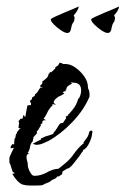

<svg xmlns="http://www.w3.org/2000/svg" viewBox="-20 -583 388 594"><path d="M72 -9Q61 -9 50 -12Q34 -18 18 -45L26 -47L19 -52L11 -77H10Q9 -80 9 -86V-93Q9 -97 14 -107Q19 -117 23 -126L13 -124V-129Q14 -130 16 -134Q17 -137 21 -138Q22 -137 22 -135L24 -137V-142Q24 -146 24.5 -150.5Q25 -155 28 -158Q28 -164 29 -165L30 -169H32V-173L38 -181Q43 -186 44 -186V-187Q43 -186 41 -186Q37 -186 37 -190Q37 -191 38 -192V-197Q39 -198 39 -202Q39 -206 37 -208L44 -216L48 -215L47 -216H49L50 -217L53 -228L58 -220L61 -237Q62 -242 63 -247Q64 -252 65 -257L76 -258V-266H73V-271L78 -276V-275L79 -276V-281L88 -287V-291Q95 -295 100 -305Q103 -312 114 -314H108L109 -315L105 -312V-320H107L108 -322H109L111 -326V-331Q117 -335 123.5 -341Q130 -347 130 -354L134 -357V-361L138 -359L151 -371V-375L159 -380L163 -386Q163 -389 166 -389Q167 -389 170.5 -387.5Q174 -386 176 -385H182Q198 -385 214 -373.5Q230 -362 241 -346Q252 -330 252 -314Q252 -309 255 -304Q256 -301 256.5 -298Q257 -295 257 -291V-287Q257 -283 256 -282Q239 -242 203.5 -205Q168 -168 130 -147Q122 -143 112 -139Q102 -135 92 -135Q89 -135 88 -136L81 -138Q84 -139 90 -143Q92 -144 94 -145Q96 -146 98 -147L104 -150Q106 -150 107 -151L106 -152Q106 -156 111 -156Q117 -160 121 -161L131 -164Q137 -166 141.5 -167.5Q146 -169 146 -173Q150 -176 156 -186Q163 -198 166 -201L175 -203L185 -218L183 -222L191 -226V-230H193Q204 -242 210.5 -251.5Q217 -261 222 -277Q222 -279 225 -279V-280Q231 -292 231 -303Q231 -327 208 -327Q206 -327 203 -328Q199 -328 199 -326H204L199 -322Q194 -320 189.5 -316Q185 -312 185 -305H181Q183 -305 184 -301Q177 -301 174 -297L179 -294Q177 -292 174 -290.5Q171 -289 168 -287Q165 -286 162 -284.5Q159 -283 157 -281Q146 -273 146 -266Q146 -265 147 -264Q148 -263 149.5 -262Q151 -261 153 -259L145 -260Q145 -260 146 -260.5Q147 -261 148 -261Q144 -261 142 -260Q140 -260 142 -258L143 -257Q143 -257 142.5 -257Q142 -257 142 -256Q141 -255 141 -254H139Q135 -249 131.5 -244Q128 -239 126 -234Q122 -225 115 -216L122 -211H115L111 -207V-202L105 -197L107 -196L97 -179L94 -178V-170L83 -158L84 -154H82V-147Q75 -140 73 -129Q72 -119 65 -109H71L63 -104V-101Q62 -100 62 -98Q62 -94 62.5 -91Q63 -88 64 -85Q65 -82 65.5 -79Q66 -76 66 -72Q66 -64 72.5 -51.5Q79 -39 86 -39Q105 -39 124 -49Q142 -60 161 -61L182 -78Q198 -91 210 -109Q223 -127 239 -140H240L238 -142Q241 -146 247 -154Q253 -162 254 -167Q255 -168 255 -171Q255 -173 256 -174Q258 -179 262 -179Q266 -179 266 -174Q266 -171 265 -170Q265 -160 256.5 -141.5Q248 -123 237 -119V-116Q232 -111 227 -102Q220 -93 207.5 -77Q195 -61 187 -61L173 -52V-48Q173 -43 167 -41Q163 -36 157 -37Q154 -31 147 -29Q144 -28 138 -24Q136 -21 128.5 -18Q121 -15 118 -14Q113 -10 106 -9.5Q99 -9 94 -9ZM313 -481Q306 -481 294 -489Q282 -497 272 -507Q262 -517 262 -523Q262 -525 274.5 -531Q287 -537 304 -544Q321 -551 334 -556.5Q347 -562 348 -563V-561Q348 -557 343 -548.5Q338 -540 333 -536L336 -528L334 -517Q327 -509 325 -495Q323 -481 313 -481ZM188 -481Q181 -481 169 -489Q157 -497 147 -507Q137 -517 137 -523Q137 -525 149.5 -531Q162 -537 179 -544Q196 -551 209 -556.5Q222 -562 223 -563V-561Q223 -557 218 -548.5Q213 -540 208 -536L211 -528L209 -517Q202 -509 200 -495Q198 -481 188 -481Z"/></svg>

Font: Water Brush
Style: Regular
Weight: 400
Designer: Robert E. Leuschke
Foundry: Robert E. Leuschke
Version: Version 1.010; ttfautohint (v1.8.4.7-5d5b)